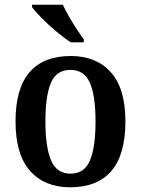

<svg xmlns="http://www.w3.org/2000/svg" viewBox="-20 -786 599 816"><path d="M278 10Q170 10 108 -59.5Q46 -129 46 -270Q46 -410 105.5 -479Q165 -548 281 -548Q389 -548 451 -479Q513 -410 513 -270Q513 -129 453.5 -59.5Q394 10 278 10ZM280 -48Q339 -48 362.5 -104.5Q386 -161 386 -270Q386 -379 362 -434Q338 -489 279 -489Q220 -489 196.5 -434Q173 -379 173 -270Q173 -161 197 -104.5Q221 -48 280 -48ZM281 -606Q253 -624 219 -652.5Q185 -681 156.5 -710Q128 -739 116 -756V-766H247Q257 -744 272.5 -717Q288 -690 305 -664Q322 -638 336 -619V-606Z"/></svg>

Font: Noto Serif Georgian SemiCondensed SemiBold
Style: Regular
Weight: 600
Width: 4
Designer: Monotype Design Team, Akaki Razmadze
Foundry: Google LLC
Version: Version 2.003; ttfautohint (v1.8.4.7-5d5b)